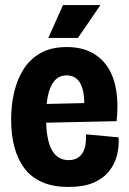

<svg xmlns="http://www.w3.org/2000/svg" viewBox="-20 -726 511 759"><path d="M251 13Q189 13 145.5 -6.5Q102 -26 75.5 -62Q49 -98 36.5 -146.5Q24 -195 24 -253Q24 -310 36 -361.5Q48 -413 73.5 -453Q99 -493 141 -516.5Q183 -540 244 -540Q301 -540 342 -518.5Q383 -497 407.5 -458Q432 -419 440 -365.5Q448 -312 441 -247L118 -240V-314L334 -319L311 -275Q316 -327 309.5 -361Q303 -395 286.5 -411.5Q270 -428 244 -428Q215 -428 197 -408.5Q179 -389 170.5 -352.5Q162 -316 162 -264Q162 -175 184.5 -134Q207 -93 251 -93Q272 -93 285.5 -101Q299 -109 307 -122.5Q315 -136 318 -155Q321 -174 320 -195L449 -183Q451 -147 442.5 -112.5Q434 -78 411.5 -49.5Q389 -21 350 -4Q311 13 251 13ZM288 -576H171L229 -706H377Z"/></svg>

Font: Bricolage Grotesque 72pt SemiCondensed
Style: Bold
Weight: 700
Width: 4
Designer: Mathieu Triay
Foundry: Atelier Triay
Version: Version 1.001;gftools[0.9.33.dev8+g029e19f]